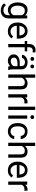

<svg xmlns="http://www.w3.org/2000/svg" viewBox="2147 -2947 1009 5343"><g transform="rotate(90 2651.5 -275.5)"><path d="M47.4 -258.3V-268.6Q47.4 -349.1 72.8 -409.9Q98.1 -470.7 144.8 -504.4Q191.4 -538.1 255.9 -538.1Q306.2 -538.1 343.5 -520.5Q380.9 -502.9 406.7 -469.7L411.1 -528.3H493.2V-11.2Q493.2 58.6 464.8 107.9Q436.5 157.2 386 182.9Q335.4 208.5 269.5 208.5Q242.2 208.5 205.3 200Q168.5 191.4 133.1 171.1Q97.7 150.9 73.7 116.7L121.1 63Q154.3 103 190.7 118.7Q227.1 134.3 262.7 134.3Q326.7 134.3 364.7 98.4Q402.8 62.5 402.8 -6.8V-53.2Q377 -22.9 340.1 -6.6Q303.2 9.8 254.9 9.8Q191.4 9.8 144.8 -25.1Q98.1 -60.1 72.8 -120.6Q47.4 -181.2 47.4 -258.3ZM137.7 -268.6V-258.3Q137.7 -206.1 152.1 -162.4Q166.5 -118.7 197.3 -92.8Q228 -66.9 276.9 -66.9Q325.2 -66.9 355.2 -88.9Q385.3 -110.8 402.8 -145V-385.7Q385.7 -418.5 355.5 -440.2Q325.2 -461.9 277.8 -461.9Q228.5 -461.9 197.5 -435.5Q166.5 -409.2 152.1 -365.2Q137.7 -321.3 137.7 -268.6Z M849.6 9.8Q775.9 9.8 721.4 -22.9Q667 -55.7 637 -113.5Q606.9 -171.4 606.9 -245.6V-266.1Q606.9 -352.5 639.9 -413.3Q672.9 -474.1 725.8 -506.1Q778.8 -538.1 837.9 -538.1Q913.6 -538.1 961.7 -504.2Q1009.8 -470.2 1032.5 -411.9Q1055.2 -353.5 1055.2 -279.3V-238.8H697.8Q699.2 -190.4 718.3 -150.6Q737.3 -110.8 771.7 -87.4Q806.2 -64 854.5 -64Q902.3 -64 935.5 -83.5Q968.8 -103 993.7 -135.7L1048.3 -92.3Q1022.9 -53.2 975.6 -21.7Q928.2 9.8 849.6 9.8ZM837.9 -463.9Q784.2 -463.9 747.1 -424.8Q710 -385.7 700.7 -312.5H964.8V-319.3Q962.9 -354.5 950.4 -387.7Q938 -420.9 911.1 -442.4Q884.3 -463.9 837.9 -463.9Z M1295.4 0H1205.1V-459H1121.6V-528.3H1205.1V-584Q1205.1 -669.4 1251.2 -714.8Q1297.4 -760.3 1378.4 -760.3Q1408.2 -760.3 1440.9 -752.4L1436 -678.7Q1415.5 -683.1 1387.2 -683.1Q1343.8 -683.1 1319.6 -657.5Q1295.4 -631.8 1295.4 -584V-528.3H1407.7V-459H1295.4Z M1834.5 0Q1830.1 -9.8 1826.9 -24.7Q1823.7 -39.6 1821.8 -55.7Q1796.4 -28.8 1758.3 -9.5Q1720.2 9.8 1671.4 9.8Q1617.7 9.8 1577.4 -11.2Q1537.1 -32.2 1514.9 -67.6Q1492.7 -103 1492.7 -147Q1492.7 -231.9 1557.1 -276.1Q1621.6 -320.3 1730.5 -320.3H1819.8V-362.3Q1819.8 -409.2 1791.7 -437.3Q1763.7 -465.3 1708.5 -465.3Q1657.2 -465.3 1625.7 -440.2Q1594.2 -415 1594.2 -381.8H1503.9Q1503.9 -419.9 1529.8 -455.8Q1555.7 -491.7 1602.8 -514.9Q1649.9 -538.1 1713.9 -538.1Q1799.8 -538.1 1855 -494.1Q1910.2 -450.2 1910.2 -361.3V-115.2Q1910.2 -88.9 1914.8 -59.1Q1919.4 -29.3 1928.7 -7.8V0ZM1684.6 -69.3Q1733.4 -69.3 1769.3 -93.8Q1805.2 -118.2 1819.8 -147.9V-256.8H1745.1Q1667.5 -256.8 1625.5 -232.7Q1583.5 -208.5 1583.5 -159.2Q1583.5 -121.6 1608.9 -95.5Q1634.3 -69.3 1684.6 -69.3ZM1566.4 -669.4Q1566.4 -691.4 1580.1 -706.5Q1593.8 -721.7 1619.6 -721.7Q1646 -721.7 1659.7 -706.5Q1673.3 -691.4 1673.3 -669.4Q1673.3 -648.4 1659.7 -633.5Q1646 -618.7 1619.6 -618.7Q1593.8 -618.7 1580.1 -633.5Q1566.4 -648.4 1566.4 -669.4ZM1776.9 -668.5Q1776.9 -690.4 1790.3 -705.6Q1803.7 -720.7 1830.1 -720.7Q1856 -720.7 1869.9 -705.6Q1883.8 -690.4 1883.8 -668.5Q1883.8 -647.5 1869.9 -632.6Q1856 -617.7 1830.1 -617.7Q1803.7 -617.7 1790.3 -632.6Q1776.9 -647.5 1776.9 -668.5Z M2142.6 -750V-465.3Q2170.9 -499.5 2210.4 -518.8Q2250 -538.1 2298.3 -538.1Q2376.5 -538.1 2422.1 -494.1Q2467.8 -450.2 2467.8 -346.2V0H2377V-347.2Q2377 -409.2 2349.9 -435.5Q2322.8 -461.9 2271.5 -461.9Q2228 -461.9 2194.8 -438.5Q2161.6 -415 2142.6 -377.4V0H2052.2V-750Z M2858.4 -531.2 2857.9 -447.3Q2837.9 -451.2 2814 -451.2Q2767.6 -451.2 2737.8 -430.4Q2708 -409.7 2693.4 -375V0H2603V-528.3H2690.9L2692.9 -467.8Q2712.9 -500 2743.9 -519Q2774.9 -538.1 2818.4 -538.1Q2828.1 -538.1 2840.8 -535.9Q2853.5 -533.7 2858.4 -531.2Z M3040 -750V0H2949.2V-750Z M3185.5 -668.5Q3185.5 -690.4 3199 -705.6Q3212.4 -720.7 3238.8 -720.7Q3264.6 -720.7 3278.6 -705.6Q3292.5 -690.4 3292.5 -668.5Q3292.5 -647.5 3278.6 -632.6Q3264.6 -617.7 3238.8 -617.7Q3212.4 -617.7 3199 -632.6Q3185.5 -647.5 3185.5 -668.5ZM3283.2 -528.3V0H3192.4V-528.3Z M3639.6 -64.5Q3688 -64.5 3724.4 -93.5Q3760.7 -122.6 3764.2 -167H3850.1Q3847.7 -120.1 3818.6 -79.8Q3789.6 -39.6 3742.7 -14.9Q3695.8 9.8 3639.6 9.8Q3560.1 9.8 3508.1 -26.6Q3456.1 -63 3430.4 -123Q3404.8 -183.1 3404.8 -253.9V-274.4Q3404.8 -345.2 3430.4 -405.3Q3456.1 -465.3 3508.3 -501.7Q3560.5 -538.1 3639.6 -538.1Q3701.7 -538.1 3748 -512.9Q3794.4 -487.8 3821 -444.6Q3847.7 -401.4 3850.1 -346.7H3764.2Q3760.7 -395.5 3727.3 -429.7Q3693.8 -463.9 3639.6 -463.9Q3584 -463.9 3552.5 -435.5Q3521 -407.2 3508.1 -363.8Q3495.1 -320.3 3495.1 -274.4V-253.9Q3495.1 -207.5 3507.8 -164.1Q3520.5 -120.6 3552 -92.5Q3583.5 -64.5 3639.6 -64.5Z M4042 -750V-465.3Q4070.3 -499.5 4109.9 -518.8Q4149.4 -538.1 4197.8 -538.1Q4275.9 -538.1 4321.5 -494.1Q4367.2 -450.2 4367.2 -346.2V0H4276.4V-347.2Q4276.4 -409.2 4249.3 -435.5Q4222.2 -461.9 4170.9 -461.9Q4127.4 -461.9 4094.2 -438.5Q4061 -415 4042 -377.4V0H3951.7V-750Z M4721.7 9.8Q4647.9 9.8 4593.5 -22.9Q4539.1 -55.7 4509 -113.5Q4479 -171.4 4479 -245.6V-266.1Q4479 -352.5 4512 -413.3Q4544.9 -474.1 4597.9 -506.1Q4650.9 -538.1 4710 -538.1Q4785.6 -538.1 4833.7 -504.2Q4881.8 -470.2 4904.5 -411.9Q4927.2 -353.5 4927.2 -279.3V-238.8H4569.8Q4571.3 -190.4 4590.3 -150.6Q4609.4 -110.8 4643.8 -87.4Q4678.2 -64 4726.6 -64Q4774.4 -64 4807.6 -83.5Q4840.8 -103 4865.7 -135.7L4920.4 -92.3Q4895 -53.2 4847.7 -21.7Q4800.3 9.8 4721.7 9.8ZM4710 -463.9Q4656.2 -463.9 4619.1 -424.8Q4582 -385.7 4572.8 -312.5H4836.9V-319.3Q4835 -354.5 4822.5 -387.7Q4810.1 -420.9 4783.2 -442.4Q4756.3 -463.9 4710 -463.9Z M5288.1 -531.2 5287.6 -447.3Q5267.6 -451.2 5243.7 -451.2Q5197.3 -451.2 5167.5 -430.4Q5137.7 -409.7 5123 -375V0H5032.7V-528.3H5120.6L5122.6 -467.8Q5142.6 -500 5173.6 -519Q5204.6 -538.1 5248 -538.1Q5257.8 -538.1 5270.5 -535.9Q5283.2 -533.7 5288.1 -531.2Z"/></g></svg>

Font: Vazirmatn UI
Style: Regular
Weight: 400
Designer: Saber Rastikerdar
Foundry: Saber Rastikerdar
Version: Version 33.003